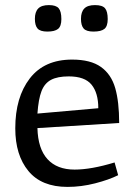

<svg xmlns="http://www.w3.org/2000/svg" viewBox="-20 -724 523 754"><path d="M430 -86 444 -36Q408 -18 353.5 -4Q299 10 245 10Q143 10 91.5 -52.5Q40 -115 40 -220Q40 -342 97 -416Q154 -490 263 -490Q336 -490 376.5 -461Q417 -432 432.5 -378Q448 -324 448 -241L127 -221Q129 -140 166.5 -99Q204 -58 273 -58Q338 -58 430 -86ZM127 -278 366 -299Q366 -359 339.5 -391.5Q313 -424 250 -424Q206 -424 180.5 -410.5Q155 -397 143 -366Q131 -335 127 -278ZM117 -650Q117 -677 130 -690.5Q143 -704 172 -704Q200 -704 210.5 -691.5Q221 -679 221 -649Q221 -621 208 -610.5Q195 -600 166 -600Q138 -600 127.5 -612Q117 -624 117 -650ZM298 -650Q298 -677 311 -690.5Q324 -704 353 -704Q382 -704 392.5 -691.5Q403 -679 403 -649Q403 -621 390 -610.5Q377 -600 347 -600Q319 -600 308.5 -612Q298 -624 298 -650Z"/></svg>

Font: Enriqueta
Style: Regular
Weight: 400
Designer: Viviana Monsalve, Gustavo Ibarra
Foundry: 72Puntos
Version: Version 2.000